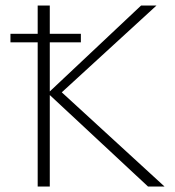

<svg xmlns="http://www.w3.org/2000/svg" viewBox="-20 -678 637 698"><path d="M518 0 154 -339 493 -658H549L190 -329L193 -353L578 0ZM117 0V-658H161V0ZM18 -524V-555H274V-524Z"/></svg>

Font: Ysabeau ExtraLight
Style: Regular
Weight: 250
Designer: Christian Thalmann (Catharsis Fonts)
Version: Version 2.002